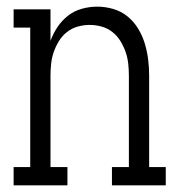

<svg xmlns="http://www.w3.org/2000/svg" viewBox="-20 -558 540 578"><path d="M21 0V-55H71V-475H21V-530H132V-435Q140 -457 153 -476.5Q166 -496 184.5 -510.5Q203 -525 226 -531.5Q249 -538 273 -538Q297 -538 321 -531Q345 -524 364 -508.5Q383 -493 396 -471.5Q409 -450 416 -426.5Q423 -403 426 -379Q429 -355 429 -330V-55H479V0H317V-55H368V-330Q368 -348 366 -366.5Q364 -385 358 -402Q352 -419 342.5 -434.5Q333 -450 318.5 -461.5Q304 -473 286 -478Q268 -483 250 -483Q232 -483 214 -478Q196 -473 181.5 -461.5Q167 -450 157.5 -434.5Q148 -419 142 -402Q136 -385 134 -366.5Q132 -348 132 -330V-55H183V0Z"/></svg>

Font: Iosevka Slab Light
Style: Regular
Weight: 300
Monospace: yes
Designer: Belleve Invis
Foundry: Belleve Invis
Version: Version 11.1.0; ttfautohint (v1.8.3)